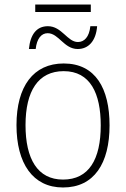

<svg xmlns="http://www.w3.org/2000/svg" viewBox="-20 -820 559 850"><path d="M136 -767H382V-800H136ZM108 -603H138C143 -649 163 -673 191 -673C240 -673 263 -603 324 -603C372 -603 405 -639 410 -704H380C375 -656 353 -634 325 -634C278 -634 254 -704 192 -704C141 -704 114 -666 108 -603ZM465 -265C465 -428 403 -539 262 -539C128 -539 53 -438 53 -266C53 -97 125 10 259 10C397 10 465 -97 465 -265ZM93 -266C93 -417 149 -505 262 -505C380 -505 426 -406 426 -265C426 -115 374 -25 259 -25C146 -25 93 -117 93 -266Z"/></svg>

Font: Noto Sans SemiCondensed ExtraLight
Style: Regular
Weight: 200
Width: 4
Designer: Monotype Design Team
Foundry: Monotype Imaging Inc.
Version: Version 2.013